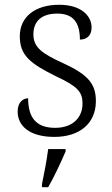

<svg xmlns="http://www.w3.org/2000/svg" viewBox="-20 -564 470 805"><path d="M208 10C312 10 382 -45 382 -140C382 -213 349 -251 245 -299C160 -338 120 -363 120 -420C120 -471 150 -507 220 -507C283 -507 315 -474 315 -398C347 -398 364 -418 364 -449C364 -497 321 -544 228 -544C128 -544 63 -494 63 -412C63 -332 106 -298 215 -244C305 -202 326 -179 326 -130C326 -72 286 -28 211 -28C124 -28 98 -80 98 -152C79 -152 54 -138 54 -96C54 -37 103 10 208 10ZM156 208V221H182C206 180 237 113 255 71V61H182C176 107 166 161 156 208Z"/></svg>

Font: Noto Serif Bengali Light
Style: Regular
Weight: 300
Designer: Juan Bruce, Universal Thirst, Indian Type Foundry and the Monotype Design Team.
Foundry: Monotype Imaging Inc.
Version: Version 2.003